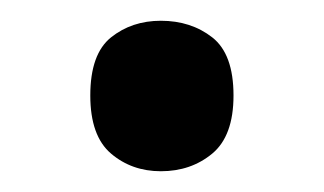

<svg xmlns="http://www.w3.org/2000/svg" viewBox="-20 -151 312 185"><path d="M67 -59Q67 -99 87 -115Q107 -131 135 -131Q164 -131 184.5 -115Q205 -99 205 -59Q205 -20 184.5 -3Q164 14 135 14Q107 14 87 -3Q67 -20 67 -59Z"/></svg>

Font: Noto Sans Symbols Medium
Style: Regular
Weight: 500
Version: Version 2.002